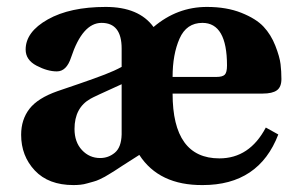

<svg xmlns="http://www.w3.org/2000/svg" viewBox="-20 -522 846 554"><path d="M41 -133Q41 -177 65 -208Q89 -239 146 -259Q164 -265 209 -280.5Q254 -296 282.5 -307Q311 -318 331 -329V-382Q331 -456 273 -456Q218 -456 185 -356Q172 -316 144 -316Q117 -316 85.5 -332.5Q54 -349 54 -379Q54 -430 118 -466Q182 -502 285 -502Q381 -502 423 -444Q491 -502 577 -502Q634 -502 676.5 -485Q719 -468 740.5 -445Q762 -422 774.5 -390Q787 -358 789.5 -337Q792 -316 792 -294Q792 -271 779 -261.5Q766 -252 738 -252H478Q478 -65 613 -65Q700 -65 747 -154L783 -134Q727 12 565 12Q439 13 382 -75L335 -45Q333 -44 323.5 -37.5Q314 -31 310.5 -29Q307 -27 297.5 -21Q288 -15 282.5 -12Q277 -9 267.5 -4.5Q258 0 250 2Q242 4 232 7Q222 10 212 11Q202 12 192 12Q120 12 80.5 -30Q41 -72 41 -133ZM195 -150Q195 -112 216.5 -89Q238 -66 269 -66Q293 -66 311.5 -81.5Q330 -97 331 -134V-279Q249 -242 241 -237Q195 -211 195 -150ZM478 -300H604Q622 -300 628.5 -306.5Q635 -313 635 -333Q635 -456 564 -456Q518 -456 498 -410.5Q478 -365 478 -300Z"/></svg>

Font: Heuristica
Style: Bold
Weight: 700
Version: Version 1.0.2